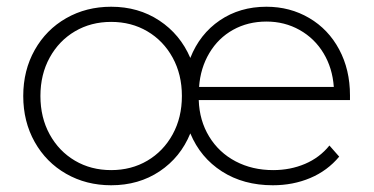

<svg xmlns="http://www.w3.org/2000/svg" viewBox="-20 -546 1109 570"><path d="M1019 -249H570Q572 -188 601 -140.5Q630 -93 679.5 -67Q729 -41 791 -41Q842 -41 885.5 -59.5Q929 -78 958 -114L987 -81Q952 -39 901 -17.5Q850 4 790 4Q703 4 639 -37Q575 -78 545 -150Q516 -79 454 -37.5Q392 4 310 4Q236 4 176.5 -30Q117 -64 83 -124.5Q49 -185 49 -261Q49 -337 83 -397.5Q117 -458 176.5 -492Q236 -526 310 -526Q391 -526 453 -485Q515 -444 545 -374Q573 -445 632.5 -485.5Q692 -526 771 -526Q841 -526 898 -492.5Q955 -459 987 -399Q1019 -339 1019 -263ZM571 -288H971Q967 -344 940.5 -388Q914 -432 869.5 -457Q825 -482 771 -482Q716 -482 672 -457.5Q628 -433 601.5 -388.5Q575 -344 571 -288ZM520 -261Q520 -325 492.5 -375Q465 -425 417.5 -453Q370 -481 310 -481Q250 -481 202.5 -453Q155 -425 127.5 -375Q100 -325 100 -261Q100 -197 127.5 -147Q155 -97 202.5 -69Q250 -41 310 -41Q370 -41 417.5 -69Q465 -97 492.5 -147Q520 -197 520 -261Z"/></svg>

Font: Idrija Light
Style: Regular
Weight: 300
Designer: Julieta Ulanovsky
Foundry: Julieta Ulanovsky
Version: Version 7.200